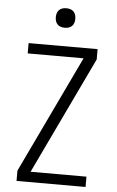

<svg xmlns="http://www.w3.org/2000/svg" viewBox="-62 -979 623 1020"><g transform="rotate(5 250.0 -468.5)"><path d="M66 0V-55L364 -680H66V-735H434V-680L136 -55H434V0ZM250 -833Q239 -833 229 -836Q219 -839 211.5 -846.5Q204 -854 201 -864Q198 -874 198 -885Q198 -896 201 -906Q204 -916 211.5 -923.5Q219 -931 229 -934Q239 -937 250 -937Q261 -937 271 -934Q281 -931 288.5 -923.5Q296 -916 299 -906Q302 -896 302 -885Q302 -874 299 -864Q296 -854 288.5 -846.5Q281 -839 271 -836Q261 -833 250 -833Z"/></g></svg>

Font: Iosevka Fixed Light
Style: Regular
Weight: 300
Monospace: yes
Designer: Belleve Invis
Foundry: Belleve Invis
Version: Version 32.3.0